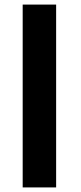

<svg xmlns="http://www.w3.org/2000/svg" viewBox="-20 -818 355 838"><path d="M79 -798V0H225V-798Z"/></svg>

Font: Bithumb Trading Sans Bold
Style: Bold
Weight: 700
Designer: Ham Hyungwon
Foundry: Bithumb
Version: Version 0.500;FEAKit 1.0